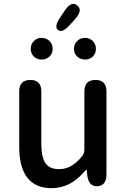

<svg xmlns="http://www.w3.org/2000/svg" viewBox="-20 -966 660 999"><path d="M249 13Q80 13 80 -204V-490Q80 -550 138 -550Q195 -550 195 -490V-218Q195 -148 216.5 -117Q238 -86 287 -86Q325 -86 354.5 -105Q384 -124 407 -153Q419 -168 419 -187V-490Q419 -550 477 -550Q534 -550 534 -490V-59Q534 0 487 3Q441 5 434 -54L432 -76Q431 -83 429.5 -83Q428 -83 417 -71Q345 13 249 13ZM196.5 -656Q172 -656 156 -672Q140 -688 140 -712Q140 -736 156 -752.5Q172 -769 196.5 -769Q221 -769 237.5 -752.5Q254 -736 254 -712Q254 -688 237.5 -672Q221 -656 196.5 -656ZM422.5 -656Q398 -656 381.5 -672Q365 -688 365 -712Q365 -736 381.5 -752.5Q398 -769 422.5 -769Q447 -769 463 -752.5Q479 -736 479 -712Q479 -688 463 -672Q447 -656 422.5 -656ZM343 -836Q304 -792 282 -810Q260 -827 293 -875L317 -911Q351 -962 382 -938Q412 -914 372 -868Z"/></svg>

Font: Resource Han Rounded TW Medium
Style: Regular
Weight: 500
Designer: Cyano Hao (round all glyphs); Ryoko NISHIZUKA 西塚涼子 (kana, bopomofo & ideographs); Paul D. Hunt (Latin, Greek & Cyrillic)
Foundry: Cyano Hao
Version: 0.990